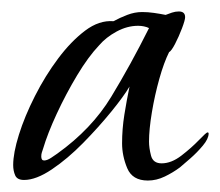

<svg xmlns="http://www.w3.org/2000/svg" viewBox="-20 -307 384 335"><path d="M238 8Q211 8 202 -13.5Q193 -35 193 -57Q193 -82 197 -107Q201 -132 206 -156Q196 -139 174 -112Q152 -85 125 -57.5Q98 -30 70.5 -11.5Q43 7 22 7Q10 7 6.5 -1Q3 -9 3 -19Q3 -40 13 -72Q23 -104 41 -139.5Q59 -175 81.5 -205Q104 -235 128.5 -253.5Q153 -272 178 -270Q189 -276 202 -281Q215 -286 228 -286Q238 -286 248.5 -284.5Q259 -283 269 -281Q274 -283 280 -285Q286 -287 292 -287Q303 -287 303 -277Q303 -272 297.5 -257.5Q292 -243 285.5 -230.5Q279 -218 275 -216Q266 -198 258 -169.5Q250 -141 245 -111Q240 -81 240 -60Q240 -49 243.5 -35.5Q247 -22 262 -22Q279 -22 296.5 -35.5Q314 -49 327 -62.5Q340 -76 342 -76Q344 -76 344 -74Q344 -65 334 -53Q324 -41 312 -30.5Q300 -20 294 -15Q282 -6 267.5 1Q253 8 238 8ZM57 -27Q62 -27 69 -31.5Q76 -36 80 -39Q140 -82 174 -138Q208 -194 240 -258Q236 -260 231 -261Q226 -262 221 -262Q202 -262 183.5 -252Q165 -242 153 -228Q134 -208 114.5 -175.5Q95 -143 79 -108.5Q63 -74 55 -47Q54 -44 53 -41Q52 -38 52 -34Q52 -27 57 -27Z"/></svg>

Font: Bonheur Royale
Style: Regular
Weight: 400
Designer: Robert E. Leuschke
Foundry: Robert E. Leuschke
Version: Version 1.010; ttfautohint (v1.8.3)